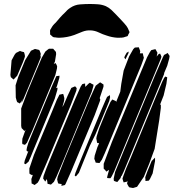

<svg xmlns="http://www.w3.org/2000/svg" viewBox="-20 -940 896 961"><path d="M687 -613 528 -229 504 -172 490 -141 478 -124 468 -125 459 -126 456 -135 452 -145 454 -161 467 -202 476 -223 472 -224 466 -225 465 -231 462 -247 464 -258 477 -298 513 -386 533 -430 542 -442 549 -439 560 -434 561 -429 582 -481 587 -520 599 -587 626 -657 647 -694 655 -702 670 -703H675L677 -697L682 -684L680 -673H683H695L697 -662L700 -651L697 -641ZM257 -564 143 -289 115 -226 105 -215 92 -219 91 -227 92 -246 108 -291 102 -284 97 -290 88 -299 86 -310V-397L116 -477L164 -592L189 -651L207 -682L218 -691L225 -696H238H246L254 -687L260 -680L261 -669L255 -632L249 -619L257 -625L263 -616L266 -608L265 -597ZM170 -618 115 -486 94 -436 86 -424 90 -434 95 -446 87 -432 79 -422 74 -425 66 -429 63 -437 59 -452 58 -513 71 -554 106 -639 135 -686 155 -695 168 -692 176 -690 179 -685 184 -671 182 -657 179 -651 186 -661 184 -653ZM772 -614 613 -231 551 -81 539 -57 533 -48H527L516 -49L517 -57L525 -86L526 -90L520 -86L512 -81L507 -88L499 -96V-104V-120L540 -229L678 -562L716 -653L730 -679L737 -689L753 -693L758 -694L761 -689L768 -676L766 -665L764 -657L774 -669L781 -672L785 -664L788 -656L785 -646ZM95 -629 66 -561 48 -542 42 -547 34 -554 32 -565 38 -638 53 -666 60 -675 70 -680 80 -685 88 -682 100 -679 103 -670 105 -659 103 -651ZM608 -643 602 -652 605 -660 614 -676 624 -682 623 -674ZM782 -522 636 -170 599 -81 589 -60 587 -59 583 -48 567 -29 557 -32 550 -35 549 -46 556 -79 600 -187 756 -563 795 -653 801 -665 811 -670 819 -675 829 -660 827 -647 817 -611 801 -573 802 -571ZM254 -446 150 -195 133 -153 123 -131 108 -118 101 -122 102 -127 104 -137 122 -184 119 -181 113 -186V-191L115 -202L122 -225L140 -269L237 -502L262 -559L278 -561L277 -550L265 -509L261 -499L268 -501L267 -490ZM777 -339 754 -195 727 -121 700 -55 666 -5 646 1 634 -1 626 -3 620 -13 616 -21 619 -36 616 -31 607 -29 599 -27 596 -35 593 -46 598 -61 611 -96 635 -152 760 -455 792 -531 802 -551 808 -557 817 -553 816 -545 813 -521 799 -462 781 -416H785V-410V-400ZM454 -364 337 -84 309 -21 305 -14 293 -11 287 -10 288 -16 289 -19 279 -20 271 -22 269 -29 266 -42 269 -56 304 -145 427 -441 459 -511 481 -528 486 -525 498 -517V-506L479 -449L482 -442L480 -434ZM439 -480 288 -115 264 -59 250 -30 235 -16 227 -18 218 -20 217 -29 215 -41V-44L206 -31L202 -38L196 -46L198 -59L212 -97L232 -146L354 -439L384 -507L392 -519L400 -521L406 -522V-517L407 -505L408 -506L423 -521L430 -526L438 -521L448 -516L447 -508ZM337 -500 356 -508 364 -499 362 -486 335 -416 214 -126 176 -38 169 -26 160 -19 153 -14 146 -18 138 -22V-27L137 -44L145 -66L141 -63L128 -70L127 -78V-97L150 -165L241 -383L265 -442L274 -459L277 -466L291 -469L296 -470L298 -465L302 -449L301 -436L292 -404L299 -416L319 -462ZM514 -403 458 -268 430 -211 402 -142 375 -75 360 -57 354 -61 355 -66 358 -76 388 -150 490 -396 509 -440 516 -455 530 -464 531 -453 527 -435ZM744 -72 731 -45 725 -36 708 -34V-40L707 -53L718 -83L739 -134L756 -151V-145V-134ZM259 -827Q270 -840 281 -852.5Q292 -865 304 -876Q310 -883 317 -889.5Q324 -896 332 -901Q354 -916 380.5 -918Q407 -920 429 -920Q450 -920 470.5 -918.5Q491 -917 510 -909Q525 -902 537.5 -890.5Q550 -879 561 -867Q574 -853 587.5 -839Q601 -825 613 -810Q621 -799 625 -787Q626 -785 627 -783Q628 -781 628 -779Q628 -777 625.5 -773Q623 -769 622 -767Q622 -766 621 -763.5Q620 -761 619 -760Q617 -758 613.5 -757.5Q610 -757 608 -756Q599 -752 589 -751.5Q579 -751 568 -751Q539 -753 514 -762Q494 -768 474.5 -777.5Q455 -787 433 -788Q412 -789 392 -781Q372 -773 352 -765Q316 -752 277 -751Q271 -751 266 -751.5Q261 -752 256 -753Q254 -753 251.5 -753Q249 -753 248 -754Q244 -755 241 -758.5Q238 -762 235 -764Q234 -765 232.5 -766Q231 -767 231 -768Q230 -769 230.5 -770.5Q231 -772 231 -773Q231 -777 230.5 -781.5Q230 -786 231 -789Q231 -791 233 -793.5Q235 -796 236 -798Q240 -806 245.5 -813Q251 -820 259 -827Z"/></svg>

Font: Rubik Marker Hatch
Style: Regular
Weight: 400
Designer: Hubert and Fischer, NaN
Foundry: Hubert & Fischer, NaN
Version: Version 2.200